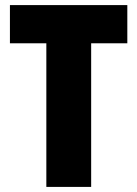

<svg xmlns="http://www.w3.org/2000/svg" viewBox="-20 -734 539 754"><path d="M338 0V-564H480V-714H19V-564H162V0Z"/></svg>

Font: Noto Sans Armenian Condensed Black
Style: Regular
Weight: 900
Width: 3
Designer: Monotype Design Team
Foundry: Monotype Imaging Inc.
Version: Version 2.008